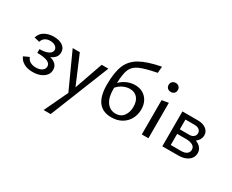

<svg xmlns="http://www.w3.org/2000/svg" viewBox="-135 -1203 2398 1985"><g transform="rotate(30 1064.0 -211.0)"><path d="M367 -120Q367 -63 317.5 -28.5Q268 6 192 6Q128 6 85 -19Q42 -44 26 -85L91 -115Q103 -82 131 -66.5Q159 -51 198 -51Q244 -51 271 -70Q298 -89 298 -120Q298 -190 137 -190V-235Q205 -235 241.5 -254.5Q278 -274 278 -305Q278 -330 254.5 -347.5Q231 -365 192 -365Q154 -365 129.5 -347.5Q105 -330 97 -299L33 -314Q50 -369 96 -395Q142 -421 203 -421Q269 -421 309 -393.5Q349 -366 349 -317Q349 -282 329 -257.5Q309 -233 274 -219Q319 -208 343 -183Q367 -158 367 -120Z M855 -416 573 289H489L622 8L429 -416H514L657 -79L775 -416Z M1361 -220Q1361 -160 1334 -108.5Q1307 -57 1255 -26Q1203 5 1130 5Q924 5 924 -267Q924 -413 959.5 -498Q995 -583 1080 -631.5Q1165 -680 1325 -711L1319 -634Q1180 -607 1117.5 -578.5Q1055 -550 1032 -497Q1009 -444 1006 -333Q1083 -408 1184 -408Q1233 -408 1273 -386Q1313 -364 1337 -321.5Q1361 -279 1361 -220ZM1277 -203Q1277 -272 1244 -309.5Q1211 -347 1154 -347Q1114 -347 1074.5 -328.5Q1035 -310 1005 -275V-254Q1005 -158 1044.5 -104Q1084 -50 1150 -50Q1211 -50 1244 -94Q1277 -138 1277 -203Z M1494 -409 1573 -423V0H1494ZM1478 -583Q1478 -607 1493.5 -622Q1509 -637 1534 -637Q1557 -637 1572.5 -622Q1588 -607 1588 -583Q1588 -559 1573 -544.5Q1558 -530 1534 -530Q1509 -530 1493.5 -544.5Q1478 -559 1478 -583Z M2092 -121Q2092 -67 2048 -33.5Q2004 0 1930 0H1739V-416H1923Q1984 -416 2021.5 -388Q2059 -360 2059 -314Q2059 -288 2046 -264.5Q2033 -241 2010 -224Q2049 -210 2070.5 -183Q2092 -156 2092 -121ZM1808 -359V-242H1922Q1954 -242 1973 -258.5Q1992 -275 1992 -302Q1992 -326 1972.5 -342.5Q1953 -359 1914 -359ZM2022 -121Q2022 -153 1994 -170.5Q1966 -188 1911 -188H1808V-55H1932Q1975 -55 1998.5 -73Q2022 -91 2022 -121Z"/></g></svg>

Font: Ysabeau Medium
Style: Regular
Weight: 500
Designer: Christian Thalmann (Catharsis Fonts)
Version: Version 0.003